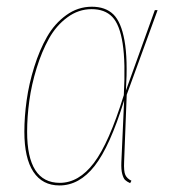

<svg xmlns="http://www.w3.org/2000/svg" viewBox="-20 -548 521 577"><path d="M255.9 -527.8Q296.9 -527.8 320.6 -504.9Q344.2 -481.9 354.2 -426Q364.3 -370.1 358.4 -275.9L445.3 -517.6H453.6L360.8 -263.2L353 -62.5Q351.6 -33.2 356.7 -22.2Q361.8 -11.2 375 -4.9L371.1 2.4Q360.8 -2.4 356 -7.1Q351.1 -11.7 347.4 -24.9Q343.8 -38.1 344.7 -60.5L353 -246.1Q310.1 -107.4 264.2 -49.1Q218.3 9.3 158.7 9.3Q107.4 9.3 80.3 -31.7Q53.2 -72.8 53.2 -151.9Q53.2 -197.3 60.1 -246.6Q66.9 -295.9 82.8 -346.7Q98.6 -397.5 121.3 -437.3Q144 -477.1 179 -502.4Q213.9 -527.8 255.9 -527.8ZM61.5 -151.9Q61.5 1.5 159.7 1.5Q216.8 1.5 262.2 -58.3Q307.6 -118.2 352.1 -262.2Q357.4 -359.9 348.6 -417Q339.8 -474.1 317.4 -497.3Q294.9 -520.5 255.4 -520.5Q215.8 -520.5 182.4 -495.8Q148.9 -471.2 127.2 -432.1Q105.5 -393.1 90.1 -343.3Q74.7 -293.5 68.1 -245.1Q61.5 -196.8 61.5 -151.9Z"/></svg>

Font: Fira Sans Compressed Eight
Style: Italic
Weight: 100
Width: 3
Italic angle: -8°
Designer: Carrois Corporate & Edenspiekermann AG
Foundry: Carrois Corporate GbR & Edenspiekermann AG
Version: Version 4.203;PS 004.203;hotconv 1.0.88;makeotf.lib2.5.64775